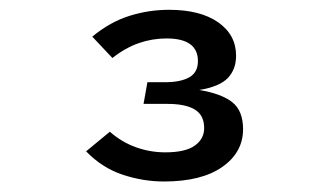

<svg xmlns="http://www.w3.org/2000/svg" viewBox="-20 -678 655 382"><path d="M316.4 -658.5Q378.5 -658.5 414.1 -633.6Q449.7 -608.7 449.7 -567.2Q449.7 -540 433.3 -522.8Q416.9 -505.6 376.4 -499Q420 -491.8 441.8 -474.9Q463.6 -457.9 463.6 -421Q463.6 -374.9 422.3 -345.9Q381 -316.9 306.2 -316.9Q264.6 -316.9 223.8 -330.5Q183.1 -344.1 151.3 -376.9L198.5 -415.9Q222.6 -394.9 250.8 -384.9Q279 -374.9 308.7 -374.9Q348.7 -374.9 367.4 -388.2Q386.2 -401.5 386.2 -423.1Q386.2 -448.7 367.7 -460Q349.2 -471.3 313.3 -471.3H265.6L273.3 -514.4H308.2Q339 -514.4 356.4 -524.1Q373.8 -533.8 373.8 -556.4Q373.8 -601.5 311.3 -601.5Q283.1 -601.5 256.4 -592.3Q229.7 -583.1 203.6 -562.6L163.6 -605.1Q199 -634.4 237.4 -646.4Q275.9 -658.5 316.4 -658.5Z"/></svg>

Font: FiraCode Nerd Font
Style: Regular
Weight: 400
Designer: Carrois Corporate, Edenspiekermann AG, Nikita Prokopov
Foundry: Carrois Corporate, Edenspiekermann AG, Nikita Prokopov
Version: Version 6.002;Nerd Fonts 3.4.0